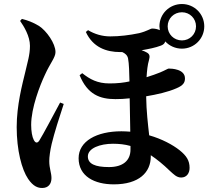

<svg xmlns="http://www.w3.org/2000/svg" viewBox="-20 -867 1040 955"><path d="M190 68C221 68 236 47 236 19C236 -8 225 -29 225 -66C225 -85 229 -117 237 -151C249 -202 277 -290 297 -350L279 -357C251 -305 194 -197 175 -167C166 -154 156 -155 148 -171C140 -186 135 -214 135 -246C135 -331 179 -443 203 -494C230 -554 256 -581 256 -608C256 -651 211 -714 174 -738C144 -756 117 -766 89 -773L80 -763C99 -736 129 -687 129 -639C129 -593 116 -555 106 -510C91 -448 63 -344 63 -235C63 -120 88 -24 120 23C146 61 169 68 190 68ZM885 -666C845 -666 814 -697 814 -736C814 -775 845 -806 885 -806C924 -806 955 -775 955 -736C955 -697 924 -666 885 -666ZM885 -625C946 -625 996 -674 996 -736C996 -798 946 -847 885 -847C823 -847 773 -798 773 -736L775 -717C764 -722 751 -725 737 -725C728 -725 712 -712 672 -702C624 -692 575 -686 528 -686C489 -686 451 -697 418 -717L407 -708C442 -632 508 -608 578 -608H588C602 -602 614 -592 617 -576C622 -551 623 -504 624 -462C597 -456 565 -452 525 -452C464 -452 427 -473 389 -503L376 -493C415 -397 477 -374 554 -374C578 -374 600 -375 625 -378L628 -212C614 -213 599 -214 584 -214C461 -214 371 -165 371 -80C371 10 450 50 546 50C672 50 730 -10 730 -89V-95C760 -75 791 -50 825 -17C843 -1 858 16 881 16C909 16 923 -6 923 -32C923 -68 908 -92 873 -120C839 -147 785 -176 722 -194C716 -249 708 -313 707 -388C760 -397 815 -409 858 -428C891 -442 900 -456 900 -477C900 -524 833 -526 819 -526C815 -526 801 -517 777 -507C758 -499 734 -491 709 -483C711 -515 714 -545 721 -568C726 -587 726 -598 708 -607C702 -611 693 -614 684 -617C719 -623 754 -630 780 -640C791 -644 799 -650 802 -661C822 -639 852 -625 885 -625ZM629 -141V-123C629 -68 591 -36 522 -36C453 -36 417 -52 417 -89C417 -130 478 -152 542 -152C572 -152 601 -149 629 -141Z"/></svg>

Font: Source Han Serif CN
Style: Bold
Weight: 700
Designer: Ryoko NISHIZUKA 西塚涼子 (kana & ideographs); Frank Grießhammer (Latin, Greek & Cyrillic); Wenlong ZHANG 张文龙 (bopomofo); San
Foundry: Adobe
Version: Version 2.003;hotconv 1.1.1;makeotfexe 2.6.0